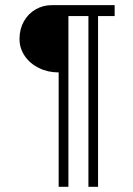

<svg xmlns="http://www.w3.org/2000/svg" viewBox="-20 -720 514 740"><path d="M206.1 -440.9Q164.1 -440.9 129.6 -458Q95.2 -475.1 75.2 -504.6Q55.2 -534.2 55.2 -569.8Q55.2 -607.9 72 -637.7Q88.9 -667.5 117.4 -683.8Q146 -700.2 180.2 -700.2H421.9V-658.2H357.9V0H320.8V-658.2H243.7V0H206.1Z"/></svg>

Font: Selawik Light
Style: Regular
Weight: 300
Designer: Aaron Bell
Foundry: Microsoft Corporation
Version: Version 1.01